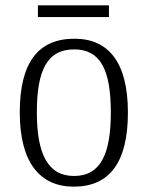

<svg xmlns="http://www.w3.org/2000/svg" viewBox="-20 -689 553 719"><path d="M122 -625H388V-669H122ZM256 10C389 10 459 -79 459 -268C459 -456 386 -544 259 -544C123 -544 54 -455 54 -268C54 -80 130 10 256 10ZM257 -30C159 -30 118 -113 118 -268C118 -425 156 -504 258 -504C357 -504 395 -426 395 -268C395 -116 359 -30 257 -30Z"/></svg>

Font: Noto Serif Myanmar SemiCondensed Light
Style: Regular
Weight: 300
Width: 4
Designer: Ben Mitchell and the Monotype Design Team
Foundry: Monotype Imaging Inc.
Version: Version 2.106